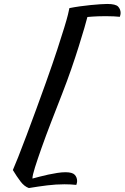

<svg xmlns="http://www.w3.org/2000/svg" viewBox="-20 -811 630 971"><path d="M522 -791Q565 -791 577.5 -777.5Q590 -764 590 -745Q590 -740 589 -736.5Q588 -733 586 -726Q556 -729 524 -729Q515 -729 502 -729Q489 -729 475 -728.5Q461 -728 446.5 -727Q432 -726 422 -725Q418 -708 406.5 -669Q395 -630 378.5 -577Q362 -524 340.5 -462Q319 -400 294 -336Q265 -262 238 -192Q211 -122 190.5 -64Q170 -6 157 35Q144 76 144 92Q159 88 180 82.5Q201 77 224 72Q247 67 270 63.5Q293 60 311 60Q346 60 358 73Q370 86 370 105Q370 110 369 113.5Q368 117 366 124Q336 121 306 121Q263 121 218.5 126.5Q174 132 126 140Q103 132 84 107Q65 82 45 49Q53 31 72 -16.5Q91 -64 114.5 -127Q138 -190 164 -260.5Q190 -331 212 -393Q248 -494 270 -561.5Q292 -629 305 -671.5Q318 -714 323.5 -736.5Q329 -759 331 -770Q356 -775 384.5 -779Q413 -783 439 -785.5Q465 -788 487 -789.5Q509 -791 522 -791Z"/></svg>

Font: Sweet Mavka Script
Style: Regular
Weight: 500
Designer: Pablo Impallari/Anastassiya Vishnevskaya
Foundry: Pablo Impallari/ Anastassiya Vishnevskaya
Version: Version 2.0/www.impallari.com/   behance.net/sweetcherry